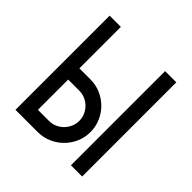

<svg xmlns="http://www.w3.org/2000/svg" viewBox="-184 -874 1034 1034"><g transform="rotate(45 333.0 -356.5)"><path d="M248.5 -83Q272.5 -83 293.5 -92.3Q314.5 -101.6 330.1 -117.4Q345.7 -133.3 354.7 -154.1Q363.8 -174.8 363.8 -198.2Q363.8 -222.2 354.5 -243.2Q345.2 -264.2 329.6 -279.8Q314 -295.4 293 -304.4Q272 -313.5 248.5 -313.5H164.1V-83ZM248.5 -398.9Q289.6 -398.9 326.2 -383.1Q362.8 -367.2 390.1 -339.8Q417.5 -312.5 433.3 -275.9Q449.2 -239.3 449.2 -198.2Q449.2 -157.2 433.3 -120.8Q417.5 -84.5 390.1 -57.1Q362.8 -29.8 326.4 -13.7Q290 2.4 248.5 2.4H78.6V-714.8H164.1V-398.9ZM501 2.4V-714.8H586.4V2.4Z"/></g></svg>

Font: Proletarsk
Style: Regular
Weight: 400
Designer: Peter Wiegel, original typeface by Carl Albert Fahrenwaldt 1901
Foundry: Peter Wiegel
Version: Version 1.000 2010 initial release